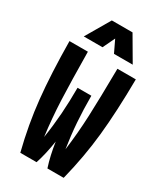

<svg xmlns="http://www.w3.org/2000/svg" viewBox="-204 -907 847 989"><g transform="rotate(30 219.0 -413.0)"><path d="M89.8 0Q52.7 -147.5 38.1 -289.1Q23.4 -430.7 21.5 -625H130.9Q132.8 -446.3 137.2 -341.3Q141.6 -236.3 155.3 -131.8Q167 -207 172.4 -281.2Q177.7 -355.5 177.7 -437.5H259.8Q259.8 -355.5 265.1 -281.2Q270.5 -207 282.2 -131.8Q295.9 -236.3 300.3 -341.3Q304.7 -446.3 306.6 -625H416Q414.1 -430.7 399.4 -289.1Q384.8 -147.5 347.7 0H251Q240.2 -33.2 232.4 -67.9Q224.6 -102.5 218.8 -141.6Q212.9 -102.5 205.1 -67.9Q197.3 -33.2 186.5 0ZM364.3 -682.6H252.9L198.2 -796.9H239.3L184.6 -682.6H73.2L157.2 -826.2H280.3Z"/></g></svg>

Font: Sudo Variable
Style: Regular
Weight: 400
Monospace: yes
Designer: Jens Kutilek
Foundry: Jens Kutilek
Version: Version 0.040